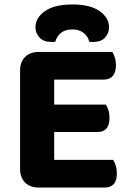

<svg xmlns="http://www.w3.org/2000/svg" viewBox="-20 -839 585 861"><path d="M153 2Q115 2 92.5 -20.5Q70 -43 70 -81V-523Q70 -561 92.5 -583.5Q115 -606 153 -606H484Q490 -596 495 -581Q500 -566 500 -547Q500 -514 485.5 -498Q471 -482 445 -482H223V-370H455Q461 -360 466 -345Q471 -330 471 -311Q471 -278 457 -262.5Q443 -247 417 -247H223V-122H488Q494 -112 499 -96Q504 -80 504 -61Q504 -28 489.5 -13Q475 2 450 2ZM304 -707Q273 -707 253.5 -691.5Q234 -676 228 -652Q223 -651 219 -651Q215 -651 210 -651Q175 -651 157 -671Q139 -691 139 -717Q139 -759 181.5 -789Q224 -819 304 -819Q385 -819 427 -789Q469 -759 469 -717Q469 -691 451.5 -671Q434 -651 398 -651Q393 -651 389 -651Q385 -651 380 -652Q375 -676 355 -691.5Q335 -707 304 -707Z"/></svg>

Font: Baloo Thambi 2
Style: Bold
Weight: 700
Designer: Aadarsh Rajan and Ek Type
Foundry: Ek Type
Version: Version 1.640;hotconv 1.0.111;makeotfexe 2.5.65597; ttfautoh